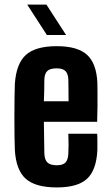

<svg xmlns="http://www.w3.org/2000/svg" viewBox="-20 -811 480 840"><path d="M279 -226H405Q406 -217 406 -194.5Q406 -172 406 -155Q402 -67 361 -29Q320 9 229 9Q135 9 92.5 -29Q50 -67 45 -155Q44 -177 43.5 -215.5Q43 -254 43 -297.5Q43 -341 43.5 -380Q44 -419 45 -444Q51 -533 93.5 -571Q136 -609 228 -609Q319 -609 360.5 -571.5Q402 -534 406 -449Q406 -436 406.5 -408Q407 -380 406.5 -345Q406 -310 405 -278H172Q172 -243 173 -209Q174 -175 174 -141Q175 -112 187.5 -100Q200 -88 229 -88Q255 -88 266.5 -100Q278 -112 279 -141Q281 -170 279 -226ZM228 -512Q199 -512 187 -500.5Q175 -489 174 -463Q174 -438 173.5 -415Q173 -392 172 -368H280Q280 -401 279.5 -427.5Q279 -454 279 -463Q278 -489 266 -500.5Q254 -512 228 -512ZM99 -791H183L269 -658H185Z"/></svg>

Font: Big Shoulders Display ExtraBold
Style: Regular
Weight: 800
Designer: Patric King
Foundry: XO Type Co
Version: Version 1.000; ttfautohint (v1.8.2)